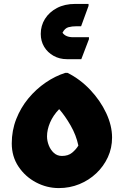

<svg xmlns="http://www.w3.org/2000/svg" viewBox="-20 -948 632 980"><path d="M40 -216Q40 -282 63 -340.5Q86 -399 125 -446Q164 -493 213 -526.5Q262 -560 313 -576H325Q389 -544 440.5 -489.5Q492 -435 522 -371Q552 -307 552 -246Q552 -192 530.5 -145.5Q509 -99 471.5 -63.5Q434 -28 385 -8Q336 12 280 12Q219 12 164 -17Q109 -46 74.5 -97.5Q40 -149 40 -216ZM220 -252Q220 -229 229 -206Q238 -183 255 -167.5Q272 -152 296 -152Q328 -152 348 -168.5Q368 -185 380 -205Q369 -258 340.5 -307.5Q312 -357 282 -391Q251 -359 235.5 -322.5Q220 -286 220 -252ZM188 -775Q188 -817 209.5 -851.5Q231 -886 270.5 -907Q310 -928 364 -928H432V-918L394 -814H370Q347 -814 329 -809Q311 -804 299 -781Q315 -758 353 -758H434V-748L395 -646H321Q284 -646 253.5 -663Q223 -680 205.5 -709Q188 -738 188 -775Z"/></svg>

Font: Kufam Black
Style: Italic
Weight: 900
Italic angle: -11°
Designer: Artur Schmal
Foundry: Original Type
Version: Version 1.301; ttfautohint (v1.8.3)